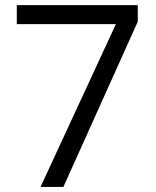

<svg xmlns="http://www.w3.org/2000/svg" viewBox="-20 -734 612 754"><path d="M139.2 0 435.1 -639.2H45.9V-713.9H521V-648.9L229 0Z"/></svg>

Font: f01136030
Style: Regular
Weight: 400
Foundry: Ascender Corporation
Version: Version 1.10